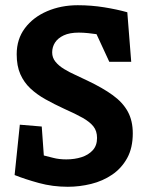

<svg xmlns="http://www.w3.org/2000/svg" viewBox="-20 -712 568 736"><path d="M240 4Q182 4 129 -10.5Q76 -25 36 -41L56 -234L140 -227L148 -116Q161 -113 183.5 -107Q206 -101 234 -101Q266 -101 292.5 -109.5Q319 -118 335.5 -136Q352 -154 352 -183Q352 -210 338 -227.5Q324 -245 296.5 -260.5Q269 -276 226 -295Q187 -313 154 -331.5Q121 -350 96.5 -373Q72 -396 58 -427.5Q44 -459 44 -504Q44 -562 75.5 -604Q107 -646 160.5 -669Q214 -692 278 -692Q330 -692 379.5 -684Q429 -676 468 -665L483 -475H399L350 -581Q337 -583 318 -585Q299 -587 282 -587Q247 -587 224.5 -576.5Q202 -566 191 -549Q180 -532 180 -511Q180 -491 192.5 -475.5Q205 -460 225.5 -447.5Q246 -435 269.5 -424.5Q293 -414 315 -403Q374 -375 412.5 -347Q451 -319 470 -284Q489 -249 489 -201Q489 -145 467.5 -106Q446 -67 410 -42.5Q374 -18 329.5 -7Q285 4 240 4Z"/></svg>

Font: Kreon Light
Style: Bold
Weight: 700
Version: Version 2.002